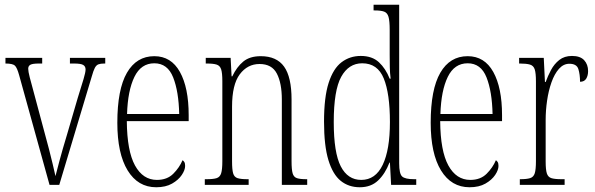

<svg xmlns="http://www.w3.org/2000/svg" viewBox="-20 -780 2512 810"><path d="M61 -462Q52 -495 42.5 -503.5Q33 -512 3 -512V-536H158V-512H144Q118 -512 108.5 -507Q99 -502 99 -490Q99 -479 105.5 -453.5Q112 -428 118 -407L170 -213Q178 -185 186.5 -151.5Q195 -118 202.5 -87Q210 -56 214 -37Q219 -57 231 -102Q243 -147 263 -213L308 -367Q324 -418 332.5 -446.5Q341 -475 341 -487Q341 -500 331 -506Q321 -512 293 -512H275V-536H424V-512H420Q404 -512 395 -508.5Q386 -505 380 -493.5Q374 -482 367 -457L230 0H189Z M639 10Q562 10 518.5 -61Q475 -132 475 -262Q475 -403 515.5 -473Q556 -543 631 -543Q702 -543 739 -476.5Q776 -410 776 -294V-269H515Q516 -143 549.5 -82Q583 -21 642 -21Q685 -21 711 -47Q737 -73 750 -104Q754 -102 757.5 -96.5Q761 -91 761 -80Q761 -63 747 -42Q733 -21 706 -5.5Q679 10 639 10ZM736 -299Q734 -394 710.5 -453.5Q687 -513 631 -513Q575 -513 547 -455.5Q519 -398 516 -299Z M844 0V-24H852Q880 -24 894 -28.5Q908 -33 913 -49Q918 -65 918 -100V-438Q918 -472 913 -487.5Q908 -503 894 -507.5Q880 -512 853 -512H848V-536H953L957 -458H960Q979 -498 1006.5 -520.5Q1034 -543 1080 -543Q1147 -543 1178.5 -499Q1210 -455 1210 -360V-100Q1210 -65 1214.5 -49Q1219 -33 1232.5 -28.5Q1246 -24 1272 -24H1276V0H1169V-360Q1169 -429 1148 -469.5Q1127 -510 1075 -510Q1024 -510 991.5 -466.5Q959 -423 959 -330V-99Q959 -65 963.5 -49Q968 -33 982 -28.5Q996 -24 1023 -24H1029V0Z M1498 10Q1451 10 1417.5 -17Q1384 -44 1365.5 -104.5Q1347 -165 1347 -267Q1347 -370 1366.5 -430.5Q1386 -491 1421 -517.5Q1456 -544 1502 -544Q1550 -544 1578.5 -517.5Q1607 -491 1624 -448H1628Q1625 -471 1624.5 -496Q1624 -521 1624 -548V-655Q1624 -692 1619 -709Q1614 -726 1600.5 -731Q1587 -736 1561 -736H1556V-760H1664V-91Q1664 -47 1676.5 -35.5Q1689 -24 1727 -24H1736V0H1630L1625 -94H1623Q1605 -47 1575 -18.5Q1545 10 1498 10ZM1504 -21Q1564 -21 1594.5 -84.5Q1625 -148 1625 -265Q1625 -385 1599 -449Q1573 -513 1508 -513Q1451 -513 1419.5 -456Q1388 -399 1388 -265Q1388 -136 1417.5 -78.5Q1447 -21 1504 -21Z M1961 10Q1884 10 1840.5 -61Q1797 -132 1797 -262Q1797 -403 1837.5 -473Q1878 -543 1953 -543Q2024 -543 2061 -476.5Q2098 -410 2098 -294V-269H1837Q1838 -143 1871.5 -82Q1905 -21 1964 -21Q2007 -21 2033 -47Q2059 -73 2072 -104Q2076 -102 2079.5 -96.5Q2083 -91 2083 -80Q2083 -63 2069 -42Q2055 -21 2028 -5.5Q2001 10 1961 10ZM2058 -299Q2056 -394 2032.5 -453.5Q2009 -513 1953 -513Q1897 -513 1869 -455.5Q1841 -398 1838 -299Z M2173 0V-24H2175Q2202 -24 2216.5 -28.5Q2231 -33 2236 -49Q2241 -65 2241 -100V-437Q2241 -471 2236 -487Q2231 -503 2216 -507.5Q2201 -512 2173 -512H2170V-536H2274L2279 -434H2282Q2291 -459 2304.5 -484.5Q2318 -510 2339.5 -527Q2361 -544 2393 -544Q2428 -544 2444.5 -526Q2461 -508 2461 -480Q2461 -461 2453 -448Q2445 -435 2427 -435Q2427 -466 2420 -488.5Q2413 -511 2382 -511Q2357 -511 2338 -489.5Q2319 -468 2306.5 -432.5Q2294 -397 2288 -355.5Q2282 -314 2282 -274V-99Q2282 -64 2287 -48.5Q2292 -33 2306 -28.5Q2320 -24 2349 -24H2362V0Z"/></svg>

Font: Noto Serif Tamil ExtraCondensed ExtraLight
Style: Italic
Weight: 200
Width: 2
Italic angle: -12°
Designer: Indian Type Foundry, Tom Grace, and the Monotype Design Team
Foundry: Monotype Imaging Inc.
Version: Version 2.003; ttfautohint (v1.8.4.7-5d5b)